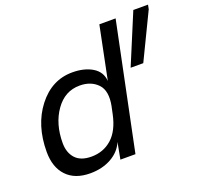

<svg xmlns="http://www.w3.org/2000/svg" viewBox="-130 -884 1087 1043"><g transform="rotate(-20 414.0 -363.0)"><path d="M828 -740 823 -715 695 -450H622L743 -740ZM37 -176Q37 -330 116.5 -432.5Q196 -535 315 -535Q384 -535 430.5 -507Q477 -479 481 -425L543 -730H637L486 0H399L417 -96Q396 -45 343.5 -15.5Q291 14 221 14Q133 14 85 -36.5Q37 -87 37 -176ZM135 -192Q135 -136 165.5 -102.5Q196 -69 258 -69Q327 -69 376 -112.5Q425 -156 444 -246L452 -284L453 -288Q470 -374 431.5 -414Q393 -454 328 -454Q242 -454 188.5 -378Q135 -302 135 -192Z"/></g></svg>

Font: Nacelle
Style: Italic
Weight: 400
Italic angle: -12°
Designer: Sora Sagano
Foundry: Sora Sagano
Version: Version 1.000;FEAKit 1.0